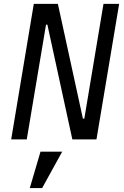

<svg xmlns="http://www.w3.org/2000/svg" viewBox="-20 -718 640 989"><path d="M352.6 0H476.9L593.8 -698.2H513.1L414.4 -107.2H407L278.1 -698.2H154.1L37.6 0H117.9L217 -590.9H224.1ZM133.5 250.7H197.1L300.4 63.2H188.6Z"/></svg>

Font: Margiela Mono Italic Text It
Style: Regular
Weight: 400
Designer: Mike Abbink, Paul van der Laan, Pieter van Rosmalen
Foundry: Bold Monday
Version: Version 2.003 2021